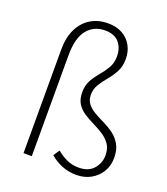

<svg xmlns="http://www.w3.org/2000/svg" viewBox="-147 -908 893 1024"><g transform="rotate(20 299.0 -396.0)"><path d="M405 13Q361 13 323 -2.5Q285 -18 255 -44L278 -79Q310 -53 339.5 -40.5Q369 -28 404 -28Q460 -28 488.5 -61.5Q517 -95 517 -138Q517 -176 500 -200.5Q483 -225 457 -242Q431 -259 401 -273.5Q371 -288 344.5 -305Q318 -322 301.5 -347.5Q285 -373 285 -413Q285 -453 301.5 -482Q318 -511 339.5 -536Q361 -561 377.5 -589Q394 -617 394 -654Q394 -703 367.5 -733.5Q341 -764 288 -764Q225 -764 187 -717.5Q149 -671 149 -572V0H102V-588Q102 -656 125.5 -704.5Q149 -753 191.5 -779Q234 -805 290 -805Q338 -805 372 -786Q406 -767 424.5 -733.5Q443 -700 443 -658Q443 -615 426 -584Q409 -553 387.5 -527.5Q366 -502 349.5 -475.5Q333 -449 333 -416Q333 -385 349.5 -364.5Q366 -344 392.5 -329Q419 -314 449 -299.5Q479 -285 505 -265.5Q531 -246 548 -216.5Q565 -187 565 -140Q565 -96 544 -61.5Q523 -27 487 -7Q451 13 405 13Z"/></g></svg>

Font: Noto Sans JP ExtraLight
Style: Regular
Weight: 250
Designer: Ryoko NISHIZUKA  (kana, bopomofo & ideographs); Paul D. Hunt (Latin, Greek & Cyrillic); Sandoll Communications , Soo-you
Foundry: Adobe
Version: Version 2.004-H2;hotconv 1.0.118;makeotfexe 2.5.65603